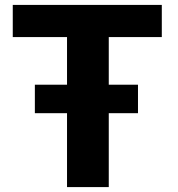

<svg xmlns="http://www.w3.org/2000/svg" viewBox="-20 -762 727 782"><path d="M639 -611V-742H32V-611H253V-417H122V-301H253V0H423V-301H542V-417H423V-611Z"/></svg>

Font: 18Franklin
Style: Bold
Weight: 700
Designer: Pablo Impallari, Rodrigo Fuenzalida (Modified by Dan O. Williams)
Version: Version 0.025;PS 000.025;hotconv 1.0.88;makeotf.lib2.5.64775